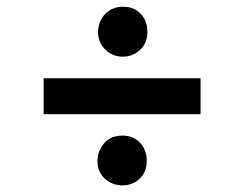

<svg xmlns="http://www.w3.org/2000/svg" viewBox="-20 -578 740 582"><path d="M353 -406.2Q320.3 -406.2 298.8 -428.2Q277.3 -450.2 277.3 -480Q277.3 -513.2 298.6 -535.4Q319.8 -557.6 353 -557.6Q386.7 -557.6 406.7 -536.1Q426.8 -514.6 426.8 -481Q426.8 -447.3 404.5 -426.8Q382.3 -406.2 353 -406.2ZM112.3 -231.9V-340.8H587.9V-231.9ZM351.1 -16.1Q319.8 -16.1 297.6 -36.6Q275.4 -57.1 275.4 -88.4Q275.4 -120.6 295.7 -143.8Q315.9 -167 351.1 -167Q384.3 -167 404.5 -145.3Q424.8 -123.5 424.8 -89.8Q424.8 -57.1 403.6 -36.6Q382.3 -16.1 351.1 -16.1Z"/></svg>

Font: ADLaM Display
Style: Regular
Weight: 400
Designer: Mark Jamra, Neil Patel, Concept: Andrew Footit
Foundry: Microsoft
Version: Version 2.000; ttfautohint (v1.8.4.7-5d5b);gftools[0.9.28]